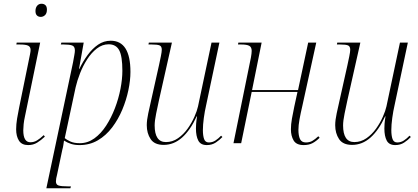

<svg xmlns="http://www.w3.org/2000/svg" viewBox="-20 -763 2228 1023"><path d="M197 -673Q185 -673 177 -680.5Q169 -688 169 -704Q169 -722 178 -732.5Q187 -743 201 -743Q214 -743 222 -735.5Q230 -728 230 -712Q230 -692 220 -682.5Q210 -673 197 -673ZM130 10Q96 10 81 -13.5Q66 -37 66 -74Q66 -100 71 -131Q76 -162 82 -190L140 -474Q143 -489 143 -497Q143 -513 130.5 -519.5Q118 -526 84 -526H67L69 -536H194L113 -143Q108 -121 106 -101.5Q104 -82 104 -69Q104 -5 142 -5Q161 -5 177.5 -15Q194 -25 213 -43L219 -35Q199 -16 178 -3Q157 10 130 10Z M369 -430Q373 -453 376 -469Q379 -485 379 -494Q379 -515 365 -520.5Q351 -526 320 -526H304L307 -536H426L401 -396H403Q422 -436 447 -470Q472 -504 502.5 -525Q533 -546 570 -546Q675 -546 675 -380Q675 -335 664 -282.5Q653 -230 631.5 -178.5Q610 -127 577.5 -84Q545 -41 501.5 -15.5Q458 10 404 10Q378 10 358 3.5Q338 -3 321 -14Q319 -1 317.5 10Q316 21 312 35L284 168Q281 178 279.5 187.5Q278 197 278 204Q278 221 292.5 225.5Q307 230 340 230H358L355 240H227ZM405 0Q447 0 482.5 -25.5Q518 -51 545.5 -93.5Q573 -136 592.5 -187Q612 -238 622 -290Q632 -342 632 -386Q632 -464 615 -495.5Q598 -527 559 -527Q525 -527 496 -504.5Q467 -482 444.5 -447Q422 -412 406.5 -372.5Q391 -333 383 -298L325 -27Q334 -19 354 -9.5Q374 0 405 0Z M1082 10Q1049 10 1036.5 -14Q1024 -38 1024 -78Q1024 -88 1025 -103.5Q1026 -119 1030 -143H1028Q994 -69 950 -30Q906 9 852 9Q803 9 782.5 -22Q762 -53 762 -96Q762 -123 770 -159.5Q778 -196 785 -227L827 -415Q832 -438 837 -462.5Q842 -487 842 -498Q842 -516 830.5 -521Q819 -526 788 -526H771L773 -536H896L827 -229Q820 -197 812 -158Q804 -119 804 -95Q804 -6 864 -6Q899 -6 928.5 -26.5Q958 -47 980 -78Q1002 -109 1016 -141Q1030 -173 1035 -196L1107 -536H1149L1078 -201Q1071 -171 1066 -134.5Q1061 -98 1061 -70Q1061 -40 1067.5 -22Q1074 -4 1093 -4Q1112 -4 1128 -14.5Q1144 -25 1158 -40L1165 -33Q1150 -17 1129.5 -3.5Q1109 10 1082 10Z M1598 10Q1559 10 1544.5 -14.5Q1530 -39 1530 -74Q1530 -100 1535.5 -131Q1541 -162 1548 -195L1565 -273H1321L1265 0H1224L1317 -457Q1319 -468 1320 -477Q1321 -486 1321 -492Q1321 -512 1308 -519Q1295 -526 1264 -526H1248L1250 -536H1374L1323 -283H1568L1622 -536H1665L1591 -199Q1582 -161 1576 -128Q1570 -95 1570 -71Q1570 -40 1578.5 -22Q1587 -4 1610 -4Q1630 -4 1644.5 -12.5Q1659 -21 1676 -37L1683 -29Q1665 -11 1645.5 -0.5Q1626 10 1598 10Z M2086 10Q2053 10 2040.5 -14Q2028 -38 2028 -78Q2028 -88 2029 -103.5Q2030 -119 2034 -143H2032Q1998 -69 1954 -30Q1910 9 1856 9Q1807 9 1786.5 -22Q1766 -53 1766 -96Q1766 -123 1774 -159.5Q1782 -196 1789 -227L1831 -415Q1836 -438 1841 -462.5Q1846 -487 1846 -498Q1846 -516 1834.5 -521Q1823 -526 1792 -526H1775L1777 -536H1900L1831 -229Q1824 -197 1816 -158Q1808 -119 1808 -95Q1808 -6 1868 -6Q1903 -6 1932.5 -26.5Q1962 -47 1984 -78Q2006 -109 2020 -141Q2034 -173 2039 -196L2111 -536H2153L2082 -201Q2075 -171 2070 -134.5Q2065 -98 2065 -70Q2065 -40 2071.5 -22Q2078 -4 2097 -4Q2116 -4 2132 -14.5Q2148 -25 2162 -40L2169 -33Q2154 -17 2133.5 -3.5Q2113 10 2086 10Z"/></svg>

Font: Noto Serif Display SemiCondensed ExtraLight
Style: Italic
Weight: 200
Width: 4
Italic angle: -12°
Designer: Monotype Design Team
Foundry: Monotype Imaging Inc.
Version: Version 2.009